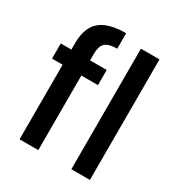

<svg xmlns="http://www.w3.org/2000/svg" viewBox="-180 -897 957 1021"><g transform="rotate(30 298.0 -386.0)"><path d="M306 -458H204V0H89V-458H24V-551H89V-590Q89 -685 139.5 -728.5Q190 -772 298 -772V-677Q246 -677 225 -657.5Q204 -638 204 -590V-551H306ZM521 -740V0H407V-740Z"/></g></svg>

Font: A Bank Premium Med
Style: Regular
Weight: 500
Designer: Ninad Kale (Devanagari), Jonny Pinhorn (Latin), Htun Naung (Myanmar)
Foundry: Indian Type Foundry
Version: 4.004